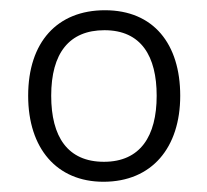

<svg xmlns="http://www.w3.org/2000/svg" viewBox="-20 -744 404 375"><path d="M332 -557C332 -658 280 -724 185 -724C92 -724 35 -662 35 -557C35 -454 91 -389 182 -389C277 -389 332 -456 332 -557ZM80 -557C80 -640 115 -685 184 -685C256 -685 286 -634 286 -557C286 -478 254 -428 183 -428C112 -428 80 -477 80 -557Z"/></svg>

Font: Noto Sans Telugu Light
Style: Regular
Weight: 300
Designer: Jelle Bosma - Monotype Design Team
Foundry: Monotype Imaging Inc.
Version: Version 2.005